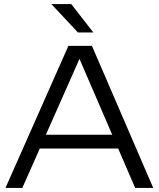

<svg xmlns="http://www.w3.org/2000/svg" viewBox="-20 -926 782 946"><path d="M440 -766 331 -906H233L364 -766ZM7 0H90L175.9 -194H562.3L646 0H735L433 -700H317ZM206 -262 371.6 -635.9 533 -262Z"/></svg>

Font: Resamitz
Style: Bold
Weight: 700
Designer: gluk
Foundry: gluk
Version: Version 0.047